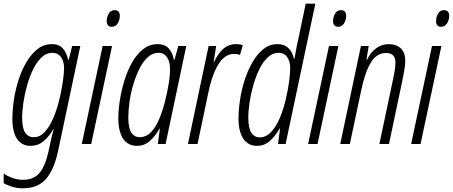

<svg xmlns="http://www.w3.org/2000/svg" viewBox="-40 -780 2453 1040"><path d="M83 240Q52 240 24 231Q-4 222 -20 212V160Q-4 172 25 183Q54 194 84 194Q144 194 175 155.5Q206 117 223 39L234 -12Q236 -22 240.5 -41Q245 -60 251 -80H249Q223 -37 194 -13.5Q165 10 126 10Q78 10 52.5 -27.5Q27 -65 27 -137Q27 -183 35 -237.5Q43 -292 60 -345.5Q77 -399 103 -443Q129 -487 163 -514Q197 -541 241 -541Q280 -541 300.5 -517.5Q321 -494 329 -456H332L351 -531H395L274 41Q252 141 208 190.5Q164 240 83 240ZM142 -37Q176 -36 203 -66Q230 -96 249.5 -142.5Q269 -189 281.5 -241Q294 -293 300.5 -338.5Q307 -384 307 -410Q307 -449 290 -471.5Q273 -494 244 -494Q212 -494 186 -470Q160 -446 140.5 -406.5Q121 -367 107.5 -320Q94 -273 87 -226.5Q80 -180 80 -142Q80 -87 96 -62Q112 -37 142 -37Z M566 -635Q538 -635 538 -666Q538 -686 548.5 -705.5Q559 -725 581 -725Q609 -725 609 -694Q609 -672 597.5 -653.5Q586 -635 566 -635ZM403 0 516 -531H567L454 0Z M702 10Q653 10 627 -28.5Q601 -67 601 -139Q601 -184 609.5 -238.5Q618 -293 634.5 -346Q651 -399 676.5 -443.5Q702 -488 736.5 -514.5Q771 -541 814 -541Q852 -541 873.5 -518Q895 -495 902 -456H905L926 -531H969L857 0H815L826 -83H824Q799 -40 770 -15Q741 10 702 10ZM716 -37Q753 -37 779 -65Q805 -93 823.5 -138Q842 -183 854 -232Q866 -280 873.5 -324.5Q881 -369 881 -407Q881 -447 864.5 -470.5Q848 -494 818 -494Q787 -494 761 -470.5Q735 -447 715.5 -408Q696 -369 682 -322.5Q668 -276 661.5 -229Q655 -182 655 -143Q655 -87 671 -62Q687 -37 716 -37Z M978 0 1090 -531H1131L1117 -443H1119Q1140 -490 1169.5 -515.5Q1199 -541 1238 -541Q1249 -541 1258 -539.5Q1267 -538 1275 -535L1260 -482Q1247 -488 1228 -488Q1198 -488 1175 -469Q1152 -450 1135.5 -419Q1119 -388 1107.5 -352Q1096 -316 1089 -281L1030 0Z M1352 10Q1304 10 1278 -28.5Q1252 -67 1252 -139Q1252 -184 1260 -238Q1268 -292 1285 -345.5Q1302 -399 1327.5 -443Q1353 -487 1386.5 -514Q1420 -541 1463 -541Q1500 -541 1522.5 -519Q1545 -497 1552 -462H1555Q1560 -487 1564.5 -513.5Q1569 -540 1575 -564L1616 -760H1668L1507 0H1466L1477 -84H1475Q1449 -40 1420 -15Q1391 10 1352 10ZM1367 -36Q1402 -36 1429.5 -66Q1457 -96 1476.5 -143Q1496 -190 1508 -242Q1520 -294 1526 -338.5Q1532 -383 1532 -408Q1532 -448 1515.5 -471Q1499 -494 1469 -494Q1437 -494 1411 -470Q1385 -446 1365.5 -406.5Q1346 -367 1332.5 -320Q1319 -273 1312 -226.5Q1305 -180 1305 -142Q1305 -86 1321.5 -61Q1338 -36 1367 -36Z M1792 -635Q1764 -635 1764 -666Q1764 -686 1774.5 -705.5Q1785 -725 1807 -725Q1835 -725 1835 -694Q1835 -672 1823.5 -653.5Q1812 -635 1792 -635ZM1629 0 1742 -531H1793L1680 0Z M1803 0 1915 -531H1957L1945 -456H1948Q1967 -497 1998 -519Q2029 -541 2066 -541Q2105 -541 2130 -519Q2155 -497 2155 -450Q2155 -428 2149.5 -396.5Q2144 -365 2138 -337L2067 0H2015L2086 -336Q2092 -363 2097 -390.5Q2102 -418 2102 -441Q2102 -493 2051 -493Q2000 -493 1968.5 -441Q1937 -389 1916 -288L1855 0Z M2350 -635Q2322 -635 2322 -666Q2322 -686 2332.5 -705.5Q2343 -725 2365 -725Q2393 -725 2393 -694Q2393 -672 2381.5 -653.5Q2370 -635 2350 -635ZM2187 0 2300 -531H2351L2238 0Z"/></svg>

Font: Noto Sans ExtraCondensed Light
Style: Italic
Weight: 300
Width: 2
Italic angle: -12°
Designer: Monotype Design Team
Foundry: Monotype Imaging Inc.
Version: Version 2.013; ttfautohint (v1.8.4.7-5d5b)